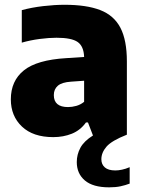

<svg xmlns="http://www.w3.org/2000/svg" viewBox="-20 -578 614 824"><path d="M208.5 10.5Q122 10.5 74.2 -34.8Q26.5 -80 26.5 -151.5Q26.5 -231 82.5 -276Q138.5 -321 264.5 -328.5L341 -333.5Q339.5 -379.5 313.2 -397.8Q287 -416 222.5 -416Q190.5 -416 150.2 -410.8Q110 -405.5 73.5 -395V-534.5Q116 -546 165.5 -551.8Q215 -557.5 257.5 -557.5Q351 -557.5 410 -534.8Q469 -512 496.8 -458.8Q524.5 -405.5 524.5 -314.5V0Q459.5 25.5 437.2 51.2Q415 77 415 105.5Q415 127.5 430 140.5Q445 153.5 475 153.5Q488 153.5 503.5 150.2Q519 147 536.5 139.5V210Q518 217 497.2 221.5Q476.5 226 448.5 226Q379 226 344.2 196.5Q309.5 167 309.5 117.5Q309.5 85 325 56.2Q340.5 27.5 379 3.5L357.5 -52.5H349Q325 -19 288.5 -4.2Q252 10.5 208.5 10.5ZM211 -170Q211 -118.5 272 -118.5Q289 -118.5 307.2 -123.5Q325.5 -128.5 341 -141V-231.5L285 -227.5Q245.5 -225 228.2 -210Q211 -195 211 -170Z"/></svg>

Font: Encode Sans XBd
Style: Regular
Weight: 800
Designer: Multiple Designers
Foundry: Impallari Type
Version: Version 3.002; ttfautohint (v1.8.3) -l 8 -r 50 -G 200 -x 14 